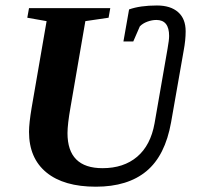

<svg xmlns="http://www.w3.org/2000/svg" viewBox="-20 -685 752 714"><path d="M670.4 -568.8Q670.4 -535.6 663.1 -497.1L616.2 -230Q594.2 -106.4 524.7 -48.6Q455.1 9.3 336.4 9.3Q217.3 9.3 152.6 -43.7Q87.9 -96.7 87.9 -194.8Q87.9 -226.1 97.7 -284.7L153.3 -606.4L81.5 -619.1L87.9 -654.8H390.1L383.8 -619.1L297.4 -606.4L242.2 -286.1Q231 -222.7 231 -189.9Q231 -59.6 361.3 -59.6Q439.9 -59.6 490 -102.1Q540 -144.5 554.7 -226.1L603 -503.4Q608.9 -536.1 608.9 -551.3Q608.9 -610.8 561.5 -610.8Q545.4 -610.8 528.1 -604.5Q510.7 -598.1 500 -586.9L475.6 -530.8H439L460 -649.9Q501 -664.6 563.5 -664.6Q614.3 -664.6 642.3 -639.9Q670.4 -615.2 670.4 -568.8Z"/></svg>

Font: Liberation Serif
Style: Bold Italic
Weight: 700
Italic angle: -16.333°
Designer: Steve Matteson
Foundry: Ascender Corporation
Version: Version 2.1.5